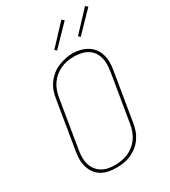

<svg xmlns="http://www.w3.org/2000/svg" viewBox="-230 -1074 1059 1195"><g transform="rotate(-30 300.0 -477.0)"><path d="M246 8Q218 8 190.5 2.5Q163 -3 140.5 -16.5Q118 -30 102.5 -51.5Q87 -73 79.5 -98.5Q72 -124 72 -152Q72 -180 77 -208L134 -553Q138 -580 147 -605.5Q156 -631 172.5 -654Q189 -677 211 -695Q233 -713 258.5 -723.5Q284 -734 310.5 -740Q337 -746 363 -746Q391 -746 418 -739Q445 -732 467.5 -718.5Q490 -705 506 -684Q522 -663 529.5 -637Q537 -611 537 -583Q537 -555 532 -527L475 -182Q471 -155 462 -129.5Q453 -104 437 -81Q421 -58 398.5 -40Q376 -22 350.5 -11Q325 0 298.5 4Q272 8 246 8Q246 8 246 8Q246 8 246 8ZM246 -11Q270 -11 294 -15Q318 -19 341.5 -29Q365 -39 385 -55.5Q405 -72 419.5 -93Q434 -114 442.5 -137.5Q451 -161 455 -185L512 -530Q516 -555 516.5 -580Q517 -605 510.5 -628.5Q504 -652 490 -671Q476 -690 455.5 -702Q435 -714 410.5 -719Q386 -724 361 -724Q336 -724 312.5 -720Q289 -716 266 -705.5Q243 -695 223 -678.5Q203 -662 188.5 -641Q174 -620 166 -597Q158 -574 154 -550L97 -205Q93 -180 92.5 -155Q92 -130 98.5 -107Q105 -84 119 -65Q133 -46 153 -33.5Q173 -21 197 -16Q221 -11 246 -11ZM460 -809 447 -821 579 -962 595 -948ZM290 -809 277 -821 409 -962 425 -948Z"/></g></svg>

Font: Iosevka Curly Slab ThEx
Style: Italic
Weight: 100
Width: 7
Italic angle: -9°
Monospace: yes
Designer: Belleve Invis
Foundry: Belleve Invis
Version: Version 11.1.0; ttfautohint (v1.8.3)